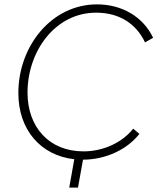

<svg xmlns="http://www.w3.org/2000/svg" viewBox="-20 -723 721 879"><path d="M297 136H337L360 8C464 8 563 -39 618 -110L590 -134C539 -70 453 -30 362 -30C206 -30 106 -140 106 -299C106 -489 233 -665 420 -665C526 -665 603 -615 644 -529L681 -550C636 -645 540 -703 424 -703C217 -703 64 -513 64 -297C64 -128 167 -11 320 6Z"/></svg>

Font: Fixel Display 20240404 ExLight
Style: Italic
Weight: 200
Italic angle: -10°
Designer: AlfaBravo + MacPaw
Foundry: Kyrylo Tkachov, Marchela Mozhyna, Serhii Makarenko, Maria Weinstein, Zakhar Kryvoshyya
Version: Version 1.211;Glyphs 3.2 (3225)